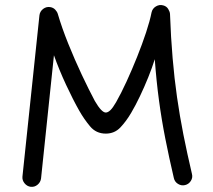

<svg xmlns="http://www.w3.org/2000/svg" viewBox="-20 -699 840 756"><path d="M101.1 36.6Q86.4 34.7 76.7 22.7Q66.9 10.7 68.4 -3.9L135.3 -638.7Q137.2 -654.3 150.1 -664.1Q163.1 -673.8 178.7 -670.9Q189.9 -668.9 197.5 -660.9Q205.1 -652.8 207.5 -644.5Q223.6 -589.4 249 -526.4Q274.4 -463.4 302.2 -404.3Q330.1 -345.2 353.5 -301.3Q379.9 -255.9 396.5 -255.9Q404.8 -255.9 414.6 -265.1Q424.3 -274.4 437 -296.4Q457 -331.5 478.5 -378.4Q500 -425.3 520 -475.3Q540 -525.4 555.2 -571.3Q570.3 -617.2 576.7 -649.9Q580.1 -665.5 594 -673.8Q607.9 -682.1 623 -677.7Q635.7 -674.3 642.3 -663.6Q648.9 -652.8 649.4 -644Q652.8 -550.3 659.7 -470.2Q666.5 -390.1 677 -316.7Q687.5 -243.2 702.1 -169.2Q716.8 -95.2 735.8 -14.2Q739.7 0.5 731.4 13.4Q723.1 26.4 708.5 29.8Q693.8 33.2 680.9 25.1Q668 17.1 664.6 2.4Q645.5 -79.1 630.9 -153.3Q616.2 -227.5 606 -303.7Q595.7 -379.9 589.4 -465.8Q579.1 -432.6 563.7 -394.5Q548.3 -356.4 531 -320.1Q513.7 -283.7 496.6 -254.9Q477.5 -222.2 454.3 -197.5Q431.2 -172.9 396.5 -172.9Q358.4 -172.9 334.5 -201.7Q310.5 -230.5 292 -263.2Q268.1 -305.2 240.2 -365Q212.4 -424.8 192.4 -481.4L141.6 3.9Q139.6 18.6 127.9 28.3Q116.2 38.1 101.1 36.6Z"/></svg>

Font: Mikhak-FD Regular
Style: FD-Regular
Weight: 400
Designer: Amin Abedi
Version: Version 3.2